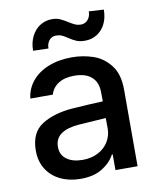

<svg xmlns="http://www.w3.org/2000/svg" viewBox="-83 -794 710 869"><g transform="rotate(-10 271.5 -359.0)"><path d="M237.3 -308.6Q270.5 -311 309.8 -313.2Q349.1 -315.4 376.5 -316.4L376 -358.4Q376 -403.8 348.6 -428.5Q321.3 -453.1 268.6 -453.1Q224.1 -453.1 195.8 -434.8Q167.5 -416.5 159.2 -385.7H55.7Q60.5 -429.7 88.4 -464.1Q116.2 -498.5 163.8 -517.8Q211.4 -537.1 272.5 -537.1Q322.8 -537.1 369.4 -521.5Q416 -505.9 448.2 -464.8Q480.5 -423.8 480.5 -352.5V0H378.9V-72.3H375Q356.9 -37.1 317.6 -12.7Q278.3 11.7 217.8 11.7Q167 11.7 126.5 -7.3Q85.9 -26.4 62.5 -62.7Q39.1 -99.1 39.1 -149.4Q39.1 -231.9 94.7 -267.1Q150.4 -302.2 237.3 -308.6ZM241.2 -71.3Q282.2 -71.3 313 -87.6Q343.8 -104 360.4 -131.6Q377 -159.2 377 -191.4L376.5 -239.7L252 -231.4Q198.7 -227.5 169.7 -207.3Q140.6 -187 140.6 -148.4Q140.6 -111.3 168.2 -91.3Q195.8 -71.3 241.2 -71.3ZM213.9 -722.7Q234.4 -722.7 249.8 -716.1Q265.1 -709.5 284.2 -697.3Q302.2 -686 314 -680.9Q325.7 -675.8 339.8 -675.8Q359.4 -675.8 372.1 -690.7Q384.8 -705.6 384.8 -728.5L453.1 -724.6Q453.1 -687 439 -658.9Q424.8 -630.9 400.4 -615.7Q376 -600.6 345.7 -600.6Q322.3 -600.6 306.4 -607.2Q290.5 -613.8 272.5 -626Q257.3 -636.2 245.8 -641.4Q234.4 -646.5 218.8 -646.5Q199.7 -646.5 187.7 -631.6Q175.8 -616.7 175.8 -594.7L105.5 -596.7Q105.5 -633.8 119.9 -662.6Q134.3 -691.4 158.9 -707Q183.6 -722.7 213.9 -722.7Z"/></g></svg>

Font: Pretendard Std Medium
Style: Regular
Weight: 500
Designer: Base glyphs from Inter by Rasmus Andersson; Hangeul glyphs from Noto Sans CJK(Source Han Sans) by Jang Soo-young and Kan
Foundry: Kil Hyung-jin
Version: Version 1.309